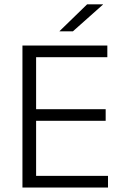

<svg xmlns="http://www.w3.org/2000/svg" viewBox="-20 -844 558 864"><path d="M81 0V-639H142.5V0ZM100 0V-52.5H466V0ZM116 -300.5V-352.5H455.5V-300.5ZM99 -586.5V-639H463V-586.5ZM372 -824.5H443.5V-823.5L308 -703H248V-704Z"/></svg>

Font: Anek Tamil Light
Style: Regular
Weight: 300
Designer: Aadarsh Rajan (Tamil), Yesha Goshar (Latin)
Foundry: Ek Type
Version: Version 1.003